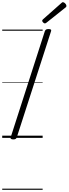

<svg xmlns="http://www.w3.org/2000/svg" viewBox="-20 -1248 621 1738"><path d="M100 14Q86 14 79.5 9Q73 4 77 -6L386 -966Q390 -976 397 -980.5Q404 -985 420 -985Q434 -985 440 -980.5Q446 -976 442 -965L132 -5Q129 4 122.5 9Q116 14 100 14ZM387 -1036Q379 -1036 370.5 -1044.5Q362 -1053 362 -1060Q362 -1062 363 -1065Q364 -1068 368 -1072L534 -1219Q538 -1222 541 -1225Q544 -1228 549 -1228Q556 -1228 563.5 -1222.5Q571 -1217 576 -1209.5Q581 -1202 581 -1195Q581 -1191 580 -1187.5Q579 -1184 573 -1180L401 -1043Q396 -1040 393 -1038Q390 -1036 387 -1036ZM0 460H366V470H0ZM0 -20H366V0H0ZM0 -505H366V-500H0ZM0 -980H366V-970H0Z"/></svg>

Font: Playwrite NO Guides
Style: Regular
Weight: 400
Designer: Veronika Burian, José Scaglione
Foundry: TypeTogether
Version: Version 1.003